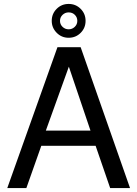

<svg xmlns="http://www.w3.org/2000/svg" viewBox="-20 -956 695 976"><path d="M466 -215H190L114 0H17L272 -716H390L641 0H540ZM440 -292 330 -617 213 -292ZM329 -936Q365 -936 390 -911Q415 -886 415 -850Q415 -814 390 -789Q365 -764 329 -764Q293 -764 268 -789.5Q243 -815 243 -850Q243 -886 268 -911Q293 -936 329 -936ZM329 -893Q311 -893 298 -880.5Q285 -868 285 -850Q285 -832 298 -819.5Q311 -807 329 -807Q347 -807 360 -819.5Q373 -832 373 -850Q373 -868 360.5 -880.5Q348 -893 329 -893Z"/></svg>

Font: Almarai
Style: Regular
Weight: 400
Designer: Boutros International 2019
Foundry: Created by Boutros International 2019
Version: Version 1.10